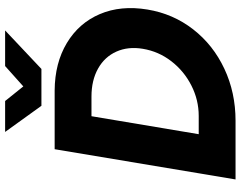

<svg xmlns="http://www.w3.org/2000/svg" viewBox="-114 -818 932 743"><g transform="rotate(-90 351.5 -446.0)"><path d="M146.1 -700H373.2Q479.9 -699.3 557.2 -652.7Q634.6 -606.1 669.1 -524.9Q703.6 -443.7 686.6 -340.9Q670.3 -241.7 610 -164.1Q549.7 -86.6 457.5 -43.3Q365.3 0 256.2 0H29.1ZM534.7 -359.1Q544.1 -415.4 523.9 -460.9Q503.6 -506.5 458.2 -532Q412.8 -557.5 349.7 -557.5H273.8L204.2 -142.5H275Q336.6 -142.5 392.6 -170.9Q448.7 -199.4 486.6 -248.6Q524.6 -297.8 534.7 -359.1ZM315.1 -755.1 467.9 -891.7H605.7L456.7 -751.2H315.1ZM212.9 -891.7H332.6L442.4 -754.8L441.8 -751.2H314.1Z"/></g></svg>

Font: Oak Sans Light Italic
Style: Regular
Weight: 400
Italic angle: -9.5°
Foundry: Erik Kennedy, Walven
Version: Version 1.000;Glyphs 3.1.2 (3151)